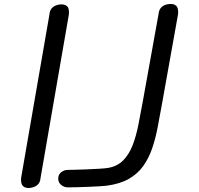

<svg xmlns="http://www.w3.org/2000/svg" viewBox="-20 -948 1008 973"><path d="M185.5 -46.5Q184 -23.5 170 -11Q156 1.5 131.5 4.5Q109.5 6.5 97 -4.5Q84.5 -15.5 87 -46.5L230.5 -874.5Q232 -897.5 246.2 -910.2Q260.5 -923 285 -925.5Q307 -927.5 319.5 -916.8Q332 -906 329 -874.5ZM323.5 1.5Q305 1.5 290 -10.8Q275 -23 275 -43.5Q275 -63 290 -75Q305 -87 323.5 -87Q335.5 -87 362.8 -87.8Q390 -88.5 422 -89.8Q454 -91 482 -92.8Q510 -94.5 524 -96.5Q573.5 -104 604 -135Q634.5 -166 652.5 -213Q670.5 -260 681.5 -316.8Q692.5 -373.5 703.5 -433L783.5 -877Q785.5 -900 799.5 -912.8Q813.5 -925.5 838 -927.5Q860 -930 872.5 -919Q885 -908 882.5 -877L801 -422Q790 -360.5 779 -303Q768 -245.5 751 -195.8Q734 -146 705.8 -106.5Q677.5 -67 632.8 -41.5Q588 -16 521 -7Q511 -5.5 485.5 -4Q460 -2.5 428.5 -1.2Q397 0 368.2 0.8Q339.5 1.5 323.5 1.5Z"/></svg>

Font: Edu AU VIC WA NT Pre Medium
Style: Regular
Weight: 500
Designer: Tina and Corey Anderson, Eben Sorkin, Mirko Velimirovic
Foundry: Google for Education
Version: Version 1.001